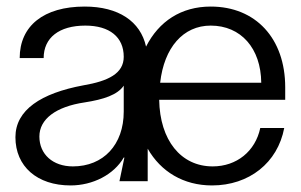

<svg xmlns="http://www.w3.org/2000/svg" viewBox="-20 -552 917 585"><path d="M195 13C263 13 327 -20 357 -72H359L344 0H430V-99C470 -29 539 13 626 13C739 13 826 -56 846 -162H773C758 -91 701 -45 628 -45C531 -45 467 -125 465 -248H849V-286C849 -435 759 -532 622 -532C532 -532 464 -487 425 -410C408 -487 341 -532 238 -532C113 -532 40 -473 40 -375H113C113 -437 160 -474 240 -474C314 -474 357 -439 357 -379C357 -328 310 -305 234 -292C105 -268 27 -217 27 -134C27 -45 93 13 195 13ZM100 -136C100 -189 150 -227 238 -240C296 -249 338 -263 357 -291V-212C357 -111 295 -45 202 -45C141 -45 100 -82 100 -136ZM468 -300C480 -407 538 -474 622 -474C714 -474 775 -405 776 -300Z"/></svg>

Font: Non Bureau Light
Style: Regular
Weight: 300
Designer: Jona Saucedo
Foundry: Non Foundry
Version: Version 1.000;FEAKit 1.0